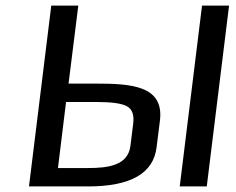

<svg xmlns="http://www.w3.org/2000/svg" viewBox="-20 -669 846 689"><path d="M722 0 802 -649H705L625 0ZM323 -369H226L261 -649H164L84 0H296C449 0 531 -47 542 -141L554 -237C569 -362 450 -369 323 -369ZM297 -66H188L217 -303H328C380 -303 416 -298 435 -288C454 -278 462 -257 458 -226L448 -145C439 -75 367 -66 297 -66Z"/></svg>

Font: Gamestation Text
Style: Italic
Weight: 400
Designer: Jonas Hecksher
Foundry: Jonas Hecksher, Playtypeª, e-types AS
Version: Version 1.003